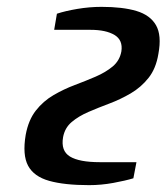

<svg xmlns="http://www.w3.org/2000/svg" viewBox="-20 -530 486 560"><path d="M240 10Q168 10 123.5 -2.5Q79 -15 62 -46.5Q45 -78 55 -137Q63 -180 84.5 -207.5Q106 -235 136 -252.5Q166 -270 198 -282Q230 -294 259 -306.5Q288 -319 308.5 -336Q329 -353 334 -380Q339 -413 314 -428Q289 -443 244 -443H138L146 -490Q170 -498 205.5 -504Q241 -510 276 -510Q338 -510 378 -498Q418 -486 435 -456.5Q452 -427 442 -373Q435 -330 413 -302.5Q391 -275 361 -257.5Q331 -240 299 -228Q267 -216 238 -203.5Q209 -191 189 -174Q169 -157 164 -130Q157 -90 184 -73.5Q211 -57 271 -57H378L369 -10Q346 -3 310.5 3.5Q275 10 240 10Z"/></svg>

Font: Cuprum SemiBold
Style: Italic
Weight: 600
Italic angle: -10°
Version: Version 3.000